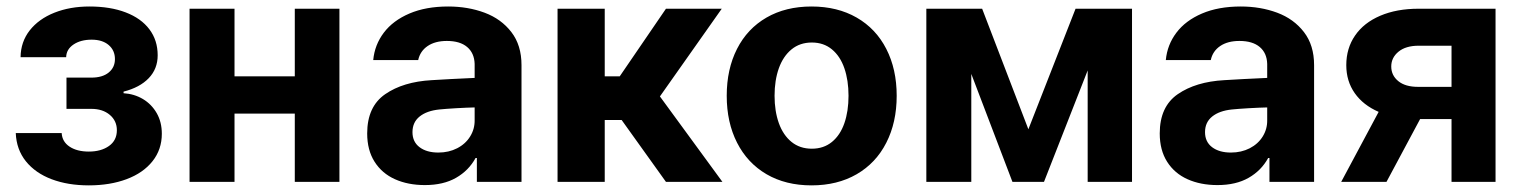

<svg xmlns="http://www.w3.org/2000/svg" viewBox="-20 -557 4654 588"><path d="M252 -92.8Q289.6 -92.8 313.7 -109.9Q337.9 -127 337.9 -158.2Q337.9 -187 316.2 -205.3Q294.4 -223.6 259.8 -223.6H183.6V-319.3H259.8Q293.9 -319.3 313 -335Q332 -350.6 332 -376Q332 -402.8 312.7 -419.2Q293.5 -435.5 260.7 -435.5Q227.1 -435.5 205.1 -420.7Q183.1 -405.8 182.6 -381.8H43Q43.5 -428.7 71 -463.9Q98.6 -499 146.5 -518.1Q194.3 -537.1 253.9 -537.1Q317.9 -537.1 365 -519Q412.1 -501 437.5 -467.3Q462.9 -433.6 462.9 -387.7Q462.9 -346.2 435.5 -317.6Q408.2 -289.1 358.4 -276.4V-271.5Q391.1 -269.5 417.7 -253.7Q444.3 -237.8 460 -210.4Q475.6 -183.1 475.6 -147.5Q475.6 -99.1 447 -63.2Q418.5 -27.3 367.7 -8.3Q316.9 10.7 252 10.7Q188 10.7 138.2 -8.1Q88.4 -26.9 59.3 -63Q30.3 -99.1 28.3 -149.4H168.9Q170.4 -123 193.1 -107.9Q215.8 -92.8 252 -92.8Z M698.2 -323.2H882.8V-530.3H1019.5V0H882.8V-209H698.2V0H560.5V-530.3H698.2Z M1301.8 -311.5Q1355.5 -314.9 1433.6 -318.4V-361.3Q1432.6 -394.5 1410.6 -413.1Q1388.7 -431.6 1348.6 -431.6Q1312.5 -431.6 1289.6 -416Q1266.6 -400.4 1260.7 -373H1123Q1127.4 -419.9 1155.5 -457Q1183.6 -494.1 1233.9 -515.6Q1284.2 -537.1 1352.5 -537.1Q1413.1 -537.1 1464.1 -518.1Q1515.1 -499 1546.1 -458.7Q1577.1 -418.5 1577.1 -357.4V0H1440.4V-73.2H1436.5Q1415.5 -34.7 1376.7 -12.5Q1337.9 9.8 1281.2 9.8Q1229.5 9.8 1189.7 -8.1Q1149.9 -25.9 1127.2 -61.5Q1104.5 -97.2 1104.5 -148.4Q1104.5 -230.5 1159.7 -268.6Q1214.8 -306.6 1301.8 -311.5ZM1322.3 -89.8Q1354.5 -89.8 1380.1 -103Q1405.8 -116.2 1419.9 -139.2Q1434.1 -162.1 1433.6 -189.5V-228Q1410.6 -227.5 1377 -225.6Q1343.3 -223.6 1325.2 -221.7Q1287.1 -217.8 1265.1 -200.2Q1243.2 -182.6 1243.2 -152.3Q1243.2 -122.6 1264.9 -106.2Q1286.6 -89.8 1322.3 -89.8Z M1687.5 -530.3H1832V-323.2H1877.9L2019.5 -530.3H2190.4L2001 -261.7L2192.4 0H2019.5L1883.8 -189.5H1832V0H1687.5Z M2205.6 -263.7Q2205.6 -345.2 2237.1 -407.2Q2268.6 -469.2 2327.4 -503.2Q2386.2 -537.1 2465.3 -537.1Q2544.4 -537.1 2603.5 -503.2Q2662.6 -469.2 2694.3 -407.2Q2726.1 -345.2 2726.1 -263.7Q2726.1 -182.1 2694.3 -119.9Q2662.6 -57.6 2603.5 -23.4Q2544.4 10.7 2465.3 10.7Q2386.2 10.7 2327.6 -23.4Q2269 -57.6 2237.3 -119.9Q2205.6 -182.1 2205.6 -263.7ZM2578.6 -263.7Q2578.6 -311 2565.9 -347.9Q2553.2 -384.8 2527.8 -405.8Q2502.4 -426.8 2466.3 -426.8Q2429.7 -426.8 2404.1 -405.8Q2378.4 -384.8 2365.2 -347.9Q2352.1 -311 2352.1 -263.7Q2352.1 -216.8 2365.2 -179.9Q2378.4 -143.1 2404.1 -122.3Q2429.7 -101.6 2466.3 -101.6Q2502.4 -101.6 2527.8 -122.3Q2553.2 -143.1 2565.9 -179.7Q2578.6 -216.3 2578.6 -263.7Z M3273.9 -530.3H3446.8V0H3311V-341.3L3177.2 0H3080.6L2954.6 -330.6V0H2816.9V-530.3H2987.8L3129.4 -161.1Z M3729 -311.5Q3782.7 -314.9 3860.8 -318.4V-361.3Q3859.9 -394.5 3837.9 -413.1Q3815.9 -431.6 3775.9 -431.6Q3739.7 -431.6 3716.8 -416Q3693.8 -400.4 3688 -373H3550.3Q3554.7 -419.9 3582.8 -457Q3610.8 -494.1 3661.1 -515.6Q3711.4 -537.1 3779.8 -537.1Q3840.3 -537.1 3891.4 -518.1Q3942.4 -499 3973.4 -458.7Q4004.4 -418.5 4004.4 -357.4V0H3867.7V-73.2H3863.8Q3842.8 -34.7 3804 -12.5Q3765.1 9.8 3708.5 9.8Q3656.7 9.8 3616.9 -8.1Q3577.1 -25.9 3554.4 -61.5Q3531.7 -97.2 3531.7 -148.4Q3531.7 -230.5 3586.9 -268.6Q3642.1 -306.6 3729 -311.5ZM3749.5 -89.8Q3781.7 -89.8 3807.4 -103Q3833 -116.2 3847.2 -139.2Q3861.3 -162.1 3860.8 -189.5V-228Q3837.9 -227.5 3804.2 -225.6Q3770.5 -223.6 3752.4 -221.7Q3714.4 -217.8 3692.4 -200.2Q3670.4 -182.6 3670.4 -152.3Q3670.4 -122.6 3692.1 -106.2Q3713.9 -89.8 3749.5 -89.8Z M4425.3 -192.4H4329.1L4226.1 0H4087.4L4202.1 -214.4Q4154.8 -234.9 4128.9 -271.7Q4103 -308.6 4103 -357.4Q4103 -409.2 4129.9 -448.2Q4156.7 -487.3 4207 -508.8Q4257.3 -530.3 4324.7 -530.3H4560.1V0H4425.3ZM4322.8 -291H4425.3V-417H4324.7Q4285.2 -417 4262.9 -398.7Q4240.7 -380.4 4240.7 -353.5Q4240.7 -326.2 4262.2 -308.6Q4283.7 -291 4322.8 -291Z"/></svg>

Font: WEMIX Pretendard
Style: Bold
Weight: 700
Designer: Base glyphs from Inter by Rasmus Andersson; Hangeul glyphs from Noto Sans CJK(Source Han Sans) by Jang Soo-young and Kan
Foundry: Kil Hyung-jin
Version: Version 1.000